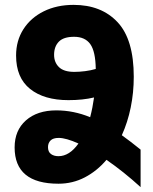

<svg xmlns="http://www.w3.org/2000/svg" viewBox="-20 -744 628 788"><path d="M177 -140Q177 -121 189 -112Q201 -103 220 -103Q265 -103 302 -155Q251 -178 221 -178Q198 -178 187.5 -167.5Q177 -157 177 -140ZM202 -519Q202 -488 222 -468.5Q242 -449 285 -449Q306 -449 329.5 -452Q353 -455 373 -461Q372 -533 350.5 -563Q329 -593 284 -593Q241 -593 221.5 -573Q202 -553 202 -519ZM557 24Q488 -39 417 -88Q378 -42 328 -16Q278 10 220 10Q40 10 40 -139Q40 -209 86.5 -250Q133 -291 211 -291Q282 -291 350 -263Q360 -301 366 -344Q320 -333 261 -333Q161 -333 103.5 -379Q46 -425 46 -516Q46 -577 76 -624Q106 -671 159.5 -697.5Q213 -724 282 -724Q396 -724 462.5 -653Q529 -582 529 -429Q529 -364 516.5 -303Q504 -242 480 -189Q515 -164 557 -130Z"/></svg>

Font: Noto Sans Armenian Condensed ExtraBold
Style: Regular
Weight: 800
Width: 3
Designer: Monotype Design Team
Foundry: Monotype Imaging Inc.
Version: Version 2.008; ttfautohint (v1.8.4.7-5d5b)